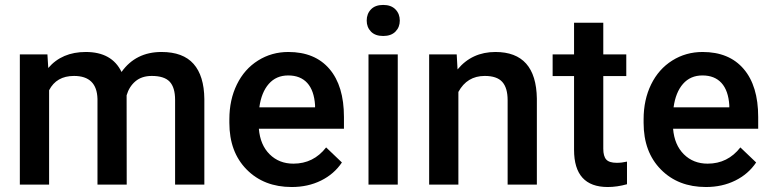

<svg xmlns="http://www.w3.org/2000/svg" viewBox="-20 -749 3127 779"><path d="M172.4 -528.3 175.8 -473.1Q231.4 -538.1 328.1 -538.1Q434.1 -538.1 473.1 -457Q530.8 -538.1 635.3 -538.1Q722.7 -538.1 765.4 -489.7Q808.1 -441.4 809.1 -347.2V0H690.4V-343.8Q690.4 -394 668.5 -417.5Q646.5 -440.9 595.7 -440.9Q555.2 -440.9 529.5 -419.2Q503.9 -397.5 493.7 -362.3L494.1 0H375.5V-347.7Q373 -440.9 280.3 -440.9Q209 -440.9 179.2 -382.8V0H60.5V-528.3Z M1163.6 9.8Q1050.8 9.8 980.7 -61.3Q910.6 -132.3 910.6 -250.5V-265.1Q910.6 -344.2 941.2 -406.5Q971.7 -468.8 1026.9 -503.4Q1082 -538.1 1149.9 -538.1Q1257.8 -538.1 1316.7 -469.2Q1375.5 -400.4 1375.5 -274.4V-226.6H1030.3Q1035.6 -161.1 1074 -123Q1112.3 -85 1170.4 -85Q1252 -85 1303.2 -150.9L1367.2 -89.8Q1335.4 -42.5 1282.5 -16.4Q1229.5 9.8 1163.6 9.8ZM1149.4 -442.9Q1100.6 -442.9 1070.6 -408.7Q1040.5 -374.5 1032.2 -313.5H1258.3V-322.3Q1254.4 -381.8 1226.6 -412.4Q1198.7 -442.9 1149.4 -442.9Z M1593.8 0H1475.1V-528.3H1593.8ZM1467.8 -665.5Q1467.8 -692.9 1485.1 -710.9Q1502.4 -729 1534.7 -729Q1566.9 -729 1584.5 -710.9Q1602.1 -692.9 1602.1 -665.5Q1602.1 -638.7 1584.5 -620.8Q1566.9 -603 1534.7 -603Q1502.4 -603 1485.1 -620.8Q1467.8 -638.7 1467.8 -665.5Z M1833 -528.3 1836.4 -467.3Q1895 -538.1 1990.2 -538.1Q2155.3 -538.1 2158.2 -349.1V0H2039.6V-342.3Q2039.6 -392.6 2017.8 -416.7Q1996.1 -440.9 1946.8 -440.9Q1875 -440.9 1839.8 -376V0H1721.2V-528.3Z M2427.7 -656.7V-528.3H2521V-440.4H2427.7V-145.5Q2427.7 -115.2 2439.7 -101.8Q2451.7 -88.4 2482.4 -88.4Q2502.9 -88.4 2523.9 -93.3V-1.5Q2483.4 9.8 2445.8 9.8Q2309.1 9.8 2309.1 -141.1V-440.4H2222.2V-528.3H2309.1V-656.7Z M2844.2 9.8Q2731.4 9.8 2661.4 -61.3Q2591.3 -132.3 2591.3 -250.5V-265.1Q2591.3 -344.2 2621.8 -406.5Q2652.3 -468.8 2707.5 -503.4Q2762.7 -538.1 2830.6 -538.1Q2938.5 -538.1 2997.3 -469.2Q3056.2 -400.4 3056.2 -274.4V-226.6H2710.9Q2716.3 -161.1 2754.6 -123Q2793 -85 2851.1 -85Q2932.6 -85 2983.9 -150.9L3047.9 -89.8Q3016.1 -42.5 2963.1 -16.4Q2910.2 9.8 2844.2 9.8ZM2830.1 -442.9Q2781.2 -442.9 2751.2 -408.7Q2721.2 -374.5 2712.9 -313.5H2939V-322.3Q2935.1 -381.8 2907.2 -412.4Q2879.4 -442.9 2830.1 -442.9Z"/></svg>

Font: Vazir Medium FD
Style: Medium-FD
Weight: 500
Designer: Saber Rastikerdar
Foundry: Saber Rastikerdar
Version: Version 30.0.0